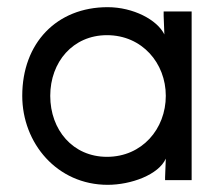

<svg xmlns="http://www.w3.org/2000/svg" viewBox="-20 -502 610 535"><path d="M278 -65C183 -65 120 -140 120 -235C120 -329 183 -404 278 -404C376 -404 442 -326 442 -235C442 -143 376 -65 278 -65ZM42 -235C42 -103 139 13 280 13C345 13 422 -15 442 -60L440 -8V0H514V-470H436V-458L438 -406C418 -447 351 -482 280 -482C138 -482 42 -382 42 -235Z"/></svg>

Font: Kreadon Medium
Style: Regular
Weight: 500
Designer: kohakuno
Foundry: StudioGnu
Version: Version 1.000;Glyphs 3.1.2 (3151)